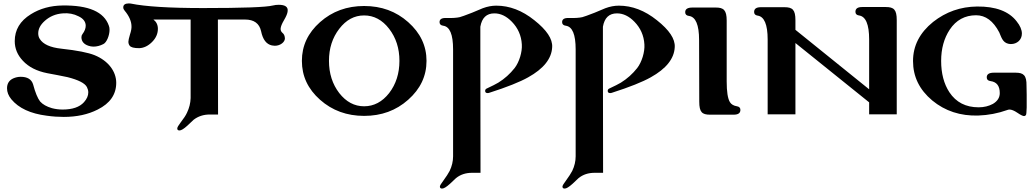

<svg xmlns="http://www.w3.org/2000/svg" viewBox="-20 -665 6039 1120"><path d="M615 -515C587 -596 497 -635 345 -633C274 -632 213 -615 160 -582C97 -543 66 -491 66 -425C66 -382 82 -344 113 -311C147 -274 195 -250 256 -238C295 -231 335 -223 374 -215C437 -199 475 -180 487 -157C492 -147 495 -137 495 -126C495 -107 487 -88 470 -69C444 -40 402 -26 345 -26C323 -26 302 -29 283 -34C252 -43 229 -56 214 -73C200 -91 186 -124 173 -173C164 -202 140 -217 101 -217C86 -217 72 -214 58 -208C33 -197 21 -177 21 -150C21 -128 29 -107 46 -86C89 -34 158 -2 253 10C288 15 321 17 352 17C427 17 493 3 550 -26C622 -62 658 -114 658 -182C658 -247 613 -310 532 -343C495 -358 430 -371 338 -381C273 -388 231 -407 212 -438C206 -447 203 -458 203 -470C203 -497 216 -521 242 -544C270 -569 305 -584 346 -587C380 -590 411 -584 438 -570C466 -557 480 -538 480 -515C480 -500 474 -483 461 -466C457 -461 455 -455 455 -448C455 -424 469 -407 496 -398C505 -395 515 -393 525 -393C544 -393 564 -398 583 -408C602 -417 619 -458 619 -491C619 -500 618 -508 615 -515Z M1658 -600C1661 -625 1643 -637 1606 -637C1595 -637 1583 -636 1572 -633C1533 -623 1397 -618 1164 -618C967 -618 827 -627 744 -644C739 -645 735 -645 731 -645C710 -645 699 -637 699 -622C699 -615 702 -609 707 -603C733 -572 746 -542 747 -514C748 -501 745 -484 738 -463C732 -443 729 -429 729 -422C729 -413 731 -406 736 -399C743 -389 761 -384 792 -384C819 -385 844 -397 867 -420C890 -443 901 -469 901 -497C901 -520 892 -538 875 -551H1092V-93C1091 -63 1084 -35 1071 -8C1064 8 1051 27 1034 49C1021 66 1014 78 1014 84C1014 92 1018 96 1027 96C1037 96 1052 87 1073 68L1109 34C1136 13 1168 3 1203 3H1252L1251 -551H1410C1462 -551 1493 -528 1503 -483C1513 -434 1534 -407 1566 -400C1572 -399 1578 -398 1583 -398C1616 -398 1642 -420 1642 -441C1641 -456 1637 -466 1628 -473C1620 -480 1616 -488 1617 -499C1618 -510 1624 -526 1637 -548C1650 -570 1657 -587 1658 -600Z M2468 -310C2468 -398 2432 -473 2361 -536C2290 -599 2205 -630 2104 -630C2004 -630 1918 -599 1847 -536C1776 -473 1741 -398 1741 -310C1741 -221 1776 -146 1847 -83C1918 -20 2004 11 2104 11C2205 11 2290 -20 2361 -83C2432 -146 2468 -221 2468 -310ZM2310 -310C2310 -237 2290 -174 2250 -122C2210 -71 2161 -45 2104 -45C2047 -45 1999 -71 1959 -122C1919 -174 1899 -237 1899 -310C1899 -383 1919 -445 1959 -497C1999 -549 2047 -575 2104 -575C2161 -575 2210 -549 2250 -497C2290 -445 2310 -383 2310 -310Z M3201 -390C3204 -438 3169 -490 3097 -547C3026 -604 2952 -632 2875 -632C2849 -632 2823 -627 2796 -617L2734 -591C2695 -576 2671 -567 2662 -565C2645 -561 2618 -559 2583 -560C2557 -561 2544 -553 2544 -536C2544 -524 2551 -517 2565 -515C2604 -510 2623 -464 2623 -377V247C2623 276 2616 305 2603 332C2595 347 2583 366 2566 389C2553 406 2546 418 2546 423C2546 431 2550 435 2559 435C2569 435 2584 426 2605 407L2640 374C2666 353 2697 343 2734 343H2783L2782 -383V-509C2791 -561 2818 -587 2864 -587C2900 -587 2934 -571 2966 -538C3001 -502 3021 -458 3024 -406C3027 -362 3009 -303 2982 -268C2955 -234 2924 -206 2887 -183C2872 -174 2850 -163 2822 -150C2814 -147 2810 -142 2810 -135C2810 -126 2815 -122 2825 -122C2828 -122 2832 -123 2835 -124C2938 -157 3013 -187 3061 -214C3151 -264 3198 -323 3201 -390Z M3916 -390C3919 -438 3884 -490 3812 -547C3741 -604 3667 -632 3590 -632C3564 -632 3538 -627 3511 -617L3449 -591C3410 -576 3386 -567 3377 -565C3360 -561 3333 -559 3298 -560C3272 -561 3259 -553 3259 -536C3259 -524 3266 -517 3280 -515C3319 -510 3338 -464 3338 -377V247C3338 276 3331 305 3318 332C3310 347 3298 366 3281 389C3268 406 3261 418 3261 423C3261 431 3265 435 3274 435C3284 435 3299 426 3320 407L3355 374C3381 353 3412 343 3449 343H3498L3497 -383V-509C3506 -561 3533 -587 3579 -587C3615 -587 3649 -571 3681 -538C3716 -502 3736 -458 3739 -406C3742 -362 3724 -303 3697 -268C3670 -234 3639 -206 3602 -183C3587 -174 3565 -163 3537 -150C3529 -147 3525 -142 3525 -135C3525 -126 3530 -122 3540 -122C3543 -122 3547 -123 3550 -124C3653 -157 3728 -187 3776 -214C3866 -264 3913 -323 3916 -390Z M4279 -45C4260 -48 4246 -56 4238 -69C4225 -90 4219 -131 4219 -190V-545C4219 -606 4201 -621 4156 -621H4019C3991 -621 3977 -612 3977 -594C3977 -581 3984 -574 3999 -572C4038 -567 4058 -520 4058 -432L4059 -72C4059 -11 4075 4 4122 4H4259C4286 4 4299 -5 4299 -24C4299 -36 4292 -43 4279 -45Z M5211 -548C5211 -609 5194 -624 5147 -624H5010C4983 -624 4970 -615 4970 -596C4970 -584 4977 -577 4990 -575C5030 -570 5050 -523 5050 -435V-144L4620 -491V-547C4620 -608 4603 -623 4556 -623H4419C4392 -623 4379 -614 4379 -595C4379 -583 4386 -576 4399 -574C4438 -569 4458 -522 4458 -435V2H4620V-414L5050 -68V2H5211Z M5968 -165C5969 -226 5950 -241 5905 -241H5777C5750 -241 5736 -232 5736 -214C5736 -201 5743 -194 5758 -192C5794 -187 5812 -164 5812 -122C5812 -96 5799 -75 5772 -59C5748 -46 5720 -39 5689 -39C5614 -39 5557 -68 5518 -127C5486 -176 5470 -237 5470 -310C5470 -381 5487 -442 5520 -492C5557 -548 5609 -576 5674 -576C5729 -576 5774 -543 5809 -476C5821 -449 5828 -418 5861 -410C5866 -409 5872 -408 5877 -408C5912 -408 5941 -432 5941 -469C5941 -491 5931 -515 5910 -541C5865 -599 5788 -628 5680 -627C5583 -626 5498 -596 5423 -537C5345 -474 5306 -398 5306 -309C5306 -218 5343 -142 5418 -79C5493 -17 5583 12 5686 9C5745 7 5802 -4 5855 -23C5860 -25 5864 -26 5869 -26C5880 -26 5896 -20 5915 -7C5934 6 5947 12 5953 12C5958 12 5962 10 5965 5C5967 2 5968 -12 5969 -38V-112C5968 -145 5968 -162 5968 -165Z"/></svg>

Font: GFS Jackson
Style: Regular
Weight: 400
Designer: George Matthiopoulos
Foundry: George Matthiopoulos
Version: Version 1.0